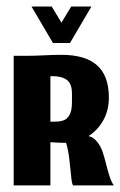

<svg xmlns="http://www.w3.org/2000/svg" viewBox="-20 -559 363 579"><path d="M139.7 -429.3H191L255.7 -539.3H194.7L165.3 -490.7L136 -539.3H75ZM132 -130Q134.7 -130 140.5 -129.7Q146.3 -129.3 151.7 -129Q157 -128.7 164.2 -128.5Q171.3 -128.3 177.7 -128.3Q178.7 -128.3 179.3 -128.3Q185.7 -108 189.2 -77.8Q192.7 -47.7 194.7 -26.2Q196.7 -4.7 200.3 0H323.3Q316.3 -9 310.5 -27Q304.7 -45 300.2 -63.5Q295.7 -82 289.7 -100.2Q283.7 -118.3 272.8 -131.7Q262 -145 247 -148.7Q274.7 -166.3 291.5 -196.3Q308.3 -226.3 308.3 -265Q308.3 -330.3 272.8 -362Q237.3 -393.7 165.3 -393.7Q144.7 -393.7 113 -392.2Q81.3 -390.7 65.3 -390.7H21.3V0H132ZM132 -192V-329.3H138.3Q166.7 -329.3 181.8 -317.8Q197 -306.3 197 -277.3V-251Q197 -237.7 195 -227.7Q193 -217.7 189 -211.3Q185 -205 180.5 -201Q176 -197 169.2 -195.2Q162.3 -193.3 156.7 -192.7Q151 -192 142.7 -192Z"/></svg>

Font: Jomhuria
Style: Regular
Weight: 400
Designer: Arabic design by Kourosh Beigpour, Latin design by Eben Sorkin, engineering by Lasse Fister and Khaled Hosney
Version: Version 1.0000